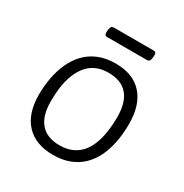

<svg xmlns="http://www.w3.org/2000/svg" viewBox="-159 -799 888 929"><g transform="rotate(30 284.5 -334.5)"><path d="M265 6Q166 6 113 -51Q60 -108 60 -213Q60 -261 68.5 -307Q77 -353 95 -393Q113 -433 141.5 -463.5Q170 -494 211.5 -511.5Q253 -529 308 -529Q405 -529 457 -471.5Q509 -414 509 -307Q509 -253 499.5 -204.5Q490 -156 471 -117.5Q452 -79 423 -51.5Q394 -24 354.5 -9Q315 6 265 6ZM268 -50Q307 -50 336 -62.5Q365 -75 385.5 -98Q406 -121 418.5 -153Q431 -185 437 -224Q443 -263 443 -308Q443 -390 407 -431.5Q371 -473 300 -473Q261 -473 232 -460Q203 -447 183 -423Q163 -399 150 -366.5Q137 -334 131.5 -295.5Q126 -257 126 -214Q126 -133 162 -91.5Q198 -50 268 -50ZM206 -619Q198 -619 194.5 -625Q191 -631 192 -642L193 -652Q195 -665 199.5 -670Q204 -675 212 -675H434Q444 -675 447 -669Q450 -663 449 -652L448 -642Q447 -630 442 -624.5Q437 -619 429 -619Z"/></g></svg>

Font: Asap Light
Style: Italic
Weight: 300
Italic angle: -6°
Designer: Pablo Cosgaya
Foundry: Omnibus-Type
Version: Version 3.001